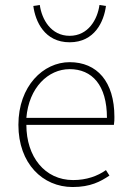

<svg xmlns="http://www.w3.org/2000/svg" viewBox="-20 -740 518 772"><path d="M272 12C344 12 384 -10 420 -34L406 -56C372 -32 328 -16 274 -16C160 -16 86 -110 86 -238H438C440 -250 440 -260 440 -270C440 -412 370 -490 260 -490C154 -490 54 -394 54 -238C54 -82 152 12 272 12ZM86 -266C96 -388 174 -462 260 -462C350 -462 410 -398 410 -266ZM260 -570C361 -570 398 -654 406 -716L380 -720C372 -662 335 -596 260 -596C185 -596 148 -662 140 -720L114 -716C122 -654 159 -570 260 -570Z"/></svg>

Font: Source Sans Pro ExtraLight
Style: Regular
Weight: 200
Designer: Paul D. Hunt
Foundry: Adobe Systems Incorporated
Version: Version 3.006;hotconv 1.0.111;makeotfexe 2.5.65597